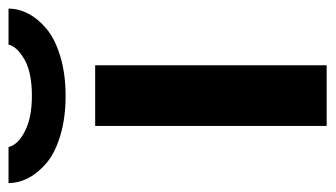

<svg xmlns="http://www.w3.org/2000/svg" viewBox="-242 -580 764 437"><g transform="rotate(-90 139.5 -362.0)"><path d="M-59.1 -724.1H22.9Q27.8 -702.6 58.8 -686.8Q89.8 -670.9 139.2 -670.9Q192.4 -670.9 221.9 -687.7Q251.5 -704.6 255.9 -724.1H337.9Q337.9 -700.7 325.9 -678.2Q314 -655.8 290.8 -636.7Q267.6 -617.7 228.3 -606Q189 -594.2 139.2 -594.2Q89.4 -594.2 49.8 -606Q10.3 -617.7 -12.7 -637Q-35.6 -656.2 -47.4 -678.5Q-59.1 -700.7 -59.1 -724.1ZM70.8 0V-526.9H209V0Z"/></g></svg>

Font: Archivo Expanded SemiBold
Style: Regular
Weight: 600
Width: 7
Designer: Hector Gatti
Foundry: Omnibus-Type
Version: Version 2.001